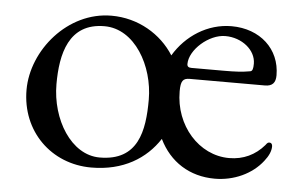

<svg xmlns="http://www.w3.org/2000/svg" viewBox="-39 -468 836 537"><g transform="rotate(5 379.0 -199.5)"><path d="M725 -99C721 -99 719 -98 714 -91C689 -62 656 -46 616 -46C531 -46 462 -124 462 -220C462 -249 468 -257 487 -257H698C719 -257 728 -267 728 -288C728 -362 671 -414 591 -414C524 -414 464 -375 430 -318C394 -375 329 -414 254 -414C131 -414 35 -298 35 -187C35 -70 122 14 234 14C324 14 387 -26 424 -83C454 -21 510 15 581 15C634 15 685 -8 715 -47C727 -62 733 -76 733 -89C733 -95 730 -99 725 -99ZM576 -385C623 -385 662 -353 662 -315C662 -301 660 -294 654 -293C632 -289 612 -288 580 -288H489C481 -288 477 -291 477 -298C477 -338 530 -385 576 -385ZM255 -16C175 -16 117 -111 117 -210C117 -294 136 -383 237 -383C322 -383 378 -284 378 -189C378 -101 363 -16 255 -16Z"/></g></svg>

Font: EB Garamond
Style: Regular
Weight: 400
Designer: Georg Duffner and Octavio Pardo
Foundry: Georg Duffner
Version: Version 1.000;PS 001.000;hotconv 1.0.88;makeotf.lib2.5.64775